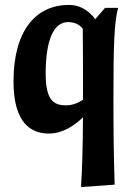

<svg xmlns="http://www.w3.org/2000/svg" viewBox="-20 -532 548 782"><path d="M447 220C443 101 442 -13 442 -126C442 -349 445 -439 461 -500H408L368 -454C340 -491 304 -512 261 -512C127 -512 35 -409 35 -200C35 -30 107 12 179 12C235 12 282 -20 318 -54C317 74 315 153 310 230ZM249 -103C199 -103 166 -123 166 -232C166 -370 199 -442 257 -442C283 -442 303 -433 317 -415C318 -346 318 -269 318 -164V-126C299 -113 276 -103 249 -103Z"/></svg>

Font: CantoraOne
Style: Regular
Weight: 400
Designer: Pablo Impallari, Rodrigo Fuenzalida
Foundry: Pablo Impallari
Version: Version 1.001